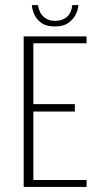

<svg xmlns="http://www.w3.org/2000/svg" viewBox="-20 -734 386 754"><path d="M73 0V-591H320V-564H111V-325H274V-296H111V-27H320V0ZM196 -630Q162 -630 142.5 -644Q123 -658 114.5 -678Q106 -698 105 -714H129Q134 -683 152 -667.5Q170 -652 196 -652Q224 -652 242 -667Q260 -682 264 -714H288Q287 -697 277.5 -677.5Q268 -658 248.5 -644Q229 -630 196 -630Z"/></svg>

Font: Alumni Sans Thin ExtraLight
Style: Regular
Weight: 250
Version: Version 1.018